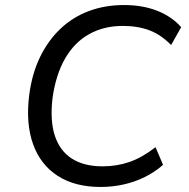

<svg xmlns="http://www.w3.org/2000/svg" viewBox="-20 -734 753 763"><path d="M380 9Q278 9 209.5 -35Q141 -79 111.5 -161Q82 -243 96 -356Q107 -441 139 -507Q171 -573 220 -619.5Q269 -666 333 -690Q397 -714 473 -714Q546 -714 604 -691.5Q662 -669 700 -626L660 -555Q620 -596 574 -613.5Q528 -631 468 -631Q393 -631 334.5 -598.5Q276 -566 239 -502Q202 -438 189 -346Q178 -255 198 -194.5Q218 -134 266 -103.5Q314 -73 387 -73Q445 -73 495 -90.5Q545 -108 598 -149L628 -79Q595 -50 555.5 -30.5Q516 -11 471.5 -1Q427 9 380 9Z"/></svg>

Font: Nunito Sans 7pt
Style: Italic
Weight: 400
Italic angle: -9°
Designer: Vernon Adams
Foundry: Vernon Adams
Version: Version 3.101;gftools[0.9.27]